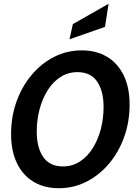

<svg xmlns="http://www.w3.org/2000/svg" viewBox="-20 -980 720 1014"><path d="M291 14Q213.5 14 156.8 -20.2Q100 -54.5 69.2 -118.8Q38.5 -183 38.5 -272Q38.5 -363.5 67.2 -443.5Q96 -523.5 147.2 -584.5Q198.5 -645.5 266.2 -679.8Q334 -714 411.5 -714Q489 -714 545.8 -679.8Q602.5 -645.5 633.5 -581.5Q664.5 -517.5 664.5 -428Q664.5 -336.5 635.8 -256.5Q607 -176.5 555.8 -115.8Q504.5 -55 436.8 -20.5Q369 14 291 14ZM312 -101Q361.5 -101 401.2 -126.5Q441 -152 469 -196.2Q497 -240.5 512 -297Q527 -353.5 527 -415.5Q527 -499 493.2 -549Q459.5 -599 389.5 -599Q339.5 -599 299.8 -573.5Q260 -548 232 -503.8Q204 -459.5 189 -403Q174 -346.5 174 -284.5Q174 -201.5 208 -151.2Q242 -101 312 -101ZM347 -772.5 365 -853 553.5 -960 534.5 -838Z"/></svg>

Font: Cabin Condensed
Style: Bold Italic
Weight: 700
Width: 3
Italic angle: -10°
Designer: Pablo Impallari
Foundry: Pablo Impallari. http://www.impallari.com Igino Marini. http://www.ikern.com
Version: Version 3.001; ttfautohint (v1.8.3)